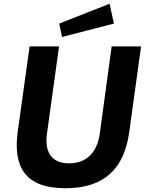

<svg xmlns="http://www.w3.org/2000/svg" viewBox="-20 -988 768 1018"><path d="M728 -742H572L509 -279C493 -168 428 -122 346 -122C265 -122 214 -169 229 -279L293 -742H137L74 -290C49 -105 111 10 327 10C543 10 639 -104 665 -286ZM294 -863 309 -792 584 -863 561 -968Z"/></svg>

Font: Cheyenne Sans
Style: Bold Italic
Weight: 700
Italic angle: -8.13011°
Designer: The Public Sans project authors (U.S. Web Design System), Libre Franklin designed by Pablo Impallari and Rodrigo Fuenzal
Foundry: The Cheyenne Sans Project Authors
Version: Version 2.007